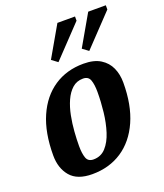

<svg xmlns="http://www.w3.org/2000/svg" viewBox="-139 -840 804 943"><g transform="rotate(-20 263.0 -368.5)"><path d="M181 10Q103 10 67 -32.5Q31 -75 31 -142Q31 -261 67.5 -344Q104 -427 170 -471Q236 -515 324 -515Q379 -515 412.5 -494Q446 -473 461.5 -438.5Q477 -404 477 -361Q477 -244 440 -161Q403 -78 336.5 -34Q270 10 181 10ZM211 -56Q250 -56 275.5 -84Q301 -112 315.5 -157.5Q330 -203 336 -256.5Q342 -310 342 -361Q342 -400 333.5 -423.5Q325 -447 297 -447Q264 -447 241 -426.5Q218 -406 203 -372.5Q188 -339 180 -298.5Q172 -258 169 -217Q166 -176 166 -142Q166 -103 174.5 -79.5Q183 -56 211 -56ZM373 -564 342 -587 434 -747H526V-725ZM212 -564 181 -587 273 -747H365V-725Z"/></g></svg>

Font: Manuale
Style: Italic
Weight: 400
Italic angle: -11°
Designer: Eduardo Tunni / Pablo Cosgaya
Foundry: Eduardo Tunni / Pablo Cosgaya
Version: Version 1.002